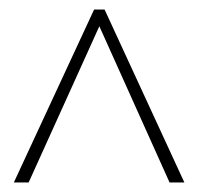

<svg xmlns="http://www.w3.org/2000/svg" viewBox="-20 -708 415 402"><path d="M40 -326H9L177 -688H199L366 -326H335L188 -653Z"/></svg>

Font: Roundo ExtraLight
Style: Regular
Weight: 250
Designer: Namrata Goyal (Gurmukhi), Shiva Nallaperumal (Latin)
Foundry: Indian Type Foundry
Version: Version 1.000;PS 1.0;hotconv 1.0.88;makeotf.lib2.5.647800